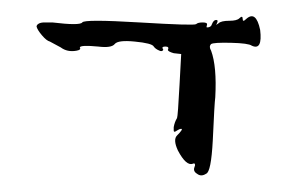

<svg xmlns="http://www.w3.org/2000/svg" viewBox="-20 -752 358 231"><path d="M217 -543Q212 -546 214 -551Q215 -553 214.5 -554.5Q214 -556 212 -555Q204 -552 194 -571Q188 -584 193 -589Q201 -597 198 -597Q196 -597 193 -595Q189 -592 189 -595Q189 -596 189 -599Q190 -605 193 -610Q194 -612 196 -650L198 -687L189 -688Q182 -690 182 -692Q184 -696 179 -696Q174 -696 176 -693Q177 -692 175.5 -691Q174 -690 172 -691Q167 -693 165 -696Q163 -700 142 -702Q122 -704 118 -699Q114 -694 98 -696Q77 -698 76 -695Q78 -692 72 -691Q61 -689 53 -695Q51 -696 40 -702Q36 -703 30.5 -709.5Q25 -716 24 -720Q24 -722 26.5 -723.5Q29 -725 33.5 -725Q38 -725 43 -725Q76 -721 79 -725Q81 -729 148 -725Q214 -721 216 -723Q218 -725 224 -725Q230 -725 229 -722Q228 -719 229 -719Q234 -719 235 -723Q237 -728 240 -728Q243 -728 241 -724Q240 -722 240 -722Q240 -722 243 -724Q246 -727 256 -727Q265 -727 268 -730Q272 -734 272 -729Q272 -725 276 -729Q288 -740 293 -716Q296 -691 283 -697Q279 -700 258 -700.5Q237 -701 234 -699Q231 -696 234 -691Q241 -672 239 -635Q238 -628 236 -583Q234 -545 228 -543Q222 -539 217 -543Z"/></svg>

Font: Strokes
Style: Regular
Weight: 400
Version: Version 1.0